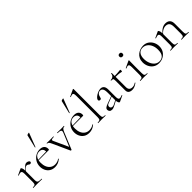

<svg xmlns="http://www.w3.org/2000/svg" viewBox="276 -2019 3321 3321"><g transform="rotate(-45 1936.0 -359.0)"><path d="M139 -271 135 -281Q172 -327 195.5 -351.5Q219 -376 236 -385.5Q253 -395 269 -395Q290 -395 310 -384Q330 -373 330 -357Q330 -347 322.5 -339Q315 -331 301 -331Q289 -331 280.5 -338Q272 -345 262 -351.5Q252 -358 235 -358Q226 -358 215.5 -352.5Q205 -347 187.5 -328.5Q170 -310 139 -271ZM46 0Q43 0 43 -6Q43 -12 46 -12Q87 -12 99 -25Q111 -38 111 -81V-281Q111 -315 103 -330.5Q95 -346 75 -346Q65 -346 51 -342Q37 -338 19 -331Q15 -330 12.5 -335Q10 -340 14 -342L125 -394Q127 -395 130 -395Q137 -395 147.5 -374.5Q158 -354 158 -315V-81Q158 -52 165 -37Q172 -22 193.5 -17Q215 -12 258 -12Q261 -12 261 -6Q261 0 258 0Q234 0 202 -1Q170 -2 135 -2Q110 -2 86.5 -1Q63 0 46 0Z M569 12Q508 12 467 -15.5Q426 -43 405.5 -87Q385 -131 385 -180Q385 -241 413 -289.5Q441 -338 489 -366.5Q537 -395 597 -395Q650 -395 678.5 -368.5Q707 -342 707 -296Q707 -285 705 -279.5Q703 -274 695 -274H646Q651 -324 627.5 -349.5Q604 -375 563 -375Q504 -375 473 -333Q442 -291 442 -218Q442 -161 460.5 -116.5Q479 -72 515 -46Q551 -20 601 -20Q627 -20 654 -28Q681 -36 705 -54Q707 -56 710.5 -51.5Q714 -47 712 -44Q677 -14 641.5 -1Q606 12 569 12ZM429 -273 428 -284 658 -289V-274ZM571 -474Q570 -471 564.5 -472.5Q559 -474 560 -476L617 -716Q618 -719 626 -722.5Q634 -726 644.5 -728.5Q655 -731 662.5 -731Q670 -731 668 -727Z M1178 -386Q1180 -386 1180 -380Q1180 -374 1178 -374Q1154 -374 1138 -360Q1122 -346 1105 -305L980 -1Q979 3 969.5 3Q960 3 958 -1L821 -303Q801 -348 788 -361Q775 -374 757 -374Q754 -374 754 -380Q754 -386 757 -386Q771 -386 787.5 -385Q804 -384 818 -384Q851 -384 875 -385Q899 -386 919 -386Q922 -386 922 -380Q922 -374 919 -374Q888 -374 869.5 -366.5Q851 -359 862 -335L992 -51L969 -22L1088 -311Q1102 -346 1084.5 -360Q1067 -374 1011 -374Q1009 -374 1009 -380Q1009 -386 1011 -386Q1035 -386 1056.5 -385Q1078 -384 1112 -384Q1133 -384 1146 -385Q1159 -386 1178 -386Z M1407 12Q1346 12 1305 -15.5Q1264 -43 1243.5 -87Q1223 -131 1223 -180Q1223 -241 1251 -289.5Q1279 -338 1327 -366.5Q1375 -395 1435 -395Q1488 -395 1516.5 -368.5Q1545 -342 1545 -296Q1545 -285 1543 -279.5Q1541 -274 1533 -274H1484Q1489 -324 1465.5 -349.5Q1442 -375 1401 -375Q1342 -375 1311 -333Q1280 -291 1280 -218Q1280 -161 1298.5 -116.5Q1317 -72 1353 -46Q1389 -20 1439 -20Q1465 -20 1492 -28Q1519 -36 1543 -54Q1545 -56 1548.5 -51.5Q1552 -47 1550 -44Q1515 -14 1479.5 -1Q1444 12 1407 12ZM1267 -273 1266 -284 1496 -289V-274ZM1409 -474Q1408 -471 1402.5 -472.5Q1397 -474 1398 -476L1455 -716Q1456 -719 1464 -722.5Q1472 -726 1482.5 -728.5Q1493 -731 1500.5 -731Q1508 -731 1506 -727Z M1632 0Q1629 0 1629 -6Q1629 -12 1632 -12Q1673 -12 1685 -25Q1697 -38 1697 -81V-600Q1697 -636 1690 -652.5Q1683 -669 1665 -669Q1649 -669 1617 -654Q1613 -652 1610.5 -658Q1608 -664 1612 -665L1735 -724Q1737 -725 1740 -725Q1742 -725 1744.5 -723Q1747 -721 1747 -718V-81Q1747 -39 1758.5 -25.5Q1770 -12 1812 -12Q1815 -12 1815 -6Q1815 0 1812 0Q1795 0 1771.5 -1Q1748 -2 1722 -2Q1697 -2 1673 -1Q1649 0 1632 0Z M2160 6Q2156 8 2152 8Q2140 8 2130 -13Q2120 -34 2120 -74V-255Q2120 -304 2110.5 -330Q2101 -356 2085.5 -365.5Q2070 -375 2052 -375Q2025 -375 2008 -361Q1991 -347 1982.5 -327.5Q1974 -308 1971 -291Q1970 -281 1964.5 -269.5Q1959 -258 1939 -258Q1926 -258 1917.5 -265Q1909 -272 1909 -285Q1909 -302 1926 -321Q1943 -340 1969.5 -357Q1996 -374 2026 -384.5Q2056 -395 2082 -395Q2119 -395 2142.5 -368.5Q2166 -342 2166 -285V-108Q2166 -72 2174.5 -55.5Q2183 -39 2204 -39Q2223 -39 2259 -54Q2264 -56 2266 -50.5Q2268 -45 2263 -43ZM1967 7Q1935 7 1919.5 -10.5Q1904 -28 1904 -50Q1904 -76 1925 -92.5Q1946 -109 1994 -126L2130 -175L2132 -165L2004 -116Q1982 -108 1973 -97Q1964 -86 1964 -69Q1964 -48 1976.5 -36.5Q1989 -25 2008 -25Q2019 -25 2028.5 -27.5Q2038 -30 2046 -34L2139 -81L2141 -70L2054 -23Q2023 -7 2004.5 0Q1986 7 1967 7Z M2455 12Q2431 12 2409.5 4.5Q2388 -3 2375 -20.5Q2362 -38 2362 -68V-306Q2362 -331 2359 -342.5Q2356 -354 2345 -357.5Q2334 -361 2310 -361Q2307 -361 2307 -367Q2307 -373 2310 -373Q2348 -373 2371.5 -394Q2395 -415 2395 -447Q2395 -450 2402.5 -450Q2410 -450 2410 -447V-102Q2410 -60 2430.5 -39.5Q2451 -19 2491 -19Q2518 -19 2538.5 -27.5Q2559 -36 2572 -46Q2576 -48 2579 -43.5Q2582 -39 2578 -36Q2541 -10 2513 1Q2485 12 2455 12ZM2548 -338Q2509 -348 2473.5 -350.5Q2438 -353 2398 -353V-374Q2437 -374 2473.5 -377Q2510 -380 2551 -384Q2554 -384 2556 -377.5Q2558 -371 2558 -361Q2558 -354 2555 -345.5Q2552 -337 2548 -338Z M2662 0Q2660 0 2660 -6Q2660 -12 2662 -12Q2703 -12 2715.5 -25Q2728 -38 2728 -81V-270Q2728 -306 2721 -322.5Q2714 -339 2695 -339Q2686 -339 2674.5 -335.5Q2663 -332 2647 -324Q2643 -323 2640.5 -328.5Q2638 -334 2642 -336L2766 -394Q2769 -395 2770 -395Q2772 -395 2774.5 -393Q2777 -391 2777 -388Q2777 -381 2776 -349.5Q2775 -318 2775 -271V-81Q2775 -38 2786.5 -25Q2798 -12 2840 -12Q2843 -12 2843 -6Q2843 0 2840 0Q2823 0 2800 -1Q2777 -2 2751 -2Q2726 -2 2703 -1Q2680 0 2662 0ZM2743 -516Q2724 -516 2713.5 -526Q2703 -536 2703 -554Q2703 -572 2713.5 -582Q2724 -592 2743 -592Q2761 -592 2771 -582Q2781 -572 2781 -554Q2781 -516 2743 -516Z M3110 13Q3051 13 3007.5 -16Q2964 -45 2940.5 -93.5Q2917 -142 2917 -198Q2917 -250 2936 -288Q2955 -326 2986.5 -350.5Q3018 -375 3055 -387Q3092 -399 3128 -399Q3188 -399 3231 -369Q3274 -339 3297 -292Q3320 -245 3320 -193Q3320 -129 3291 -83Q3262 -37 3214.5 -12Q3167 13 3110 13ZM3138 -5Q3194 -5 3228 -42.5Q3262 -80 3262 -167Q3262 -228 3241 -276Q3220 -324 3182.5 -352Q3145 -380 3095 -380Q3038 -380 3006 -340.5Q2974 -301 2974 -227Q2974 -168 2994.5 -117Q3015 -66 3052 -35.5Q3089 -5 3138 -5Z M3672 0Q3669 0 3669 -6Q3669 -12 3672 -12Q3713 -12 3725 -25Q3737 -38 3737 -81V-248Q3737 -309 3714 -337Q3691 -365 3642 -365Q3604 -365 3564.5 -340Q3525 -315 3496 -271L3492 -283Q3539 -345 3582 -372Q3625 -399 3669 -399Q3724 -399 3754 -369.5Q3784 -340 3784 -278V-81Q3784 -38 3795.5 -25Q3807 -12 3849 -12Q3852 -12 3852 -6Q3852 0 3849 0Q3832 0 3809 -1Q3786 -2 3761 -2Q3736 -2 3712.5 -1Q3689 0 3672 0ZM3403 0Q3400 0 3400 -6Q3400 -12 3403 -12Q3444 -12 3456 -25Q3468 -38 3468 -81V-281Q3468 -315 3460 -330.5Q3452 -346 3432 -346Q3422 -346 3408 -342Q3394 -338 3376 -331Q3372 -330 3369.5 -335Q3367 -340 3371 -342L3482 -394Q3484 -395 3487 -395Q3494 -395 3504.5 -374.5Q3515 -354 3515 -315V-81Q3515 -38 3526.5 -25Q3538 -12 3580 -12Q3583 -12 3583 -6Q3583 0 3580 0Q3563 0 3540 -1Q3517 -2 3492 -2Q3467 -2 3443.5 -1Q3420 0 3403 0Z"/></g></svg>

Font: Cormorant Light Light
Style: Regular
Weight: 300
Version: Version 4.000